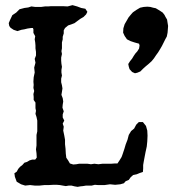

<svg xmlns="http://www.w3.org/2000/svg" viewBox="-20 -725 674 747"><path d="M293 0 282 2 270 0 258 -3H248L236 -1L224 -3L213 -5L201 -6H187L170 -5H153L134 -3H115L97 -5L78 -3L62 -8L45 -18L38 -37L36 -51L45 -57L51 -68L58 -76L67 -83L75 -92L85 -95L95 -101L105 -104H117L123 -112L122 -129L120 -144L122 -159V-200L125 -214V-256L122 -270L118 -282L120 -294L118 -304V-326L111 -336V-348L110 -359L113 -371L110 -383L111 -395L110 -407L111 -424L115 -443L113 -462L118 -481L115 -496L120 -509V-523L118 -537V-548L117 -560L115 -572L117 -584L110 -597V-611L108 -616H101L87 -614L75 -611L63 -609L48 -604L33 -609L21 -617L16 -624L14 -635L19 -647L28 -666L43 -676L56 -689L75 -694L90 -696L102 -700L117 -698H140L155 -700H167L179 -701H224L243 -700L262 -705L280 -700L296 -694L312 -691L320 -679L315 -669L305 -659L293 -652L282 -644L270 -635L257 -630L245 -626L233 -616L228 -607V-595L224 -582V-572L221 -560V-537L219 -526L221 -515L218 -501V-489L219 -477L221 -465L219 -453V-443L221 -431L218 -419V-405L221 -393L223 -381L221 -368L219 -356L224 -343L226 -330L224 -318L223 -306L228 -292L224 -280V-268L230 -256L224 -244L228 -232L226 -217L230 -198L233 -181V-164L235 -146L236 -127L238 -111L245 -101L252 -89L265 -85L277 -86L288 -88H320L334 -86L347 -88L363 -86L379 -88H413L426 -89H437L445 -101L453 -114L457 -125L464 -146L469 -163L476 -181L481 -200L490 -215L502 -225L510 -240L520 -250H536L548 -235L553 -217L554 -197L553 -175L551 -155L546 -132L542 -111L539 -95L537 -83V-69L536 -56L524 -52L512 -47L498 -44L488 -35L481 -25L469 -20L462 -12L448 -8L428 -6L408 -8L387 -5H361L349 -6L337 -3H315L303 -1ZM525 -695 539 -698 553 -699 565 -698 576 -695 586 -693 596 -687 604 -682 613 -676 620 -667 624 -659 630 -649 632 -636 634 -624 632 -598 629 -583 623 -572 610 -546 603 -534 595 -521 587 -510 579 -498 570 -487 559 -477 547 -467 537 -458 526 -447 514 -442 505 -440 494 -445 484 -456 481 -466 479 -476 486 -487 494 -497 500 -507 506 -516 514 -525 521 -536 523 -548 521 -555 503 -560 488 -565 474 -572 465 -585 459 -598 460 -615 465 -631 472 -643 480 -657 489 -668 497 -677 510 -686Z"/></svg>

Font: Tagesschrift
Style: Regular
Weight: 400
Designer: Yanone
Version: Version 2.000; ttfautohint (v1.8.4.7-5d5b)